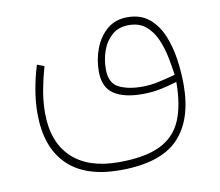

<svg xmlns="http://www.w3.org/2000/svg" viewBox="-65 -400 793 692"><g transform="rotate(-10 331.5 -53.5)"><path d="M321.8 215.8Q193.8 215.8 128.4 150.6Q63 85.4 63 -37.1Q63 -78.6 70.6 -123Q78.1 -167.5 91.8 -210.9L117.7 -201.2Q106 -160.6 98.1 -118.2Q90.3 -75.7 90.3 -34.2Q90.3 71.8 150.1 129.2Q210 186.5 321.8 186.5Q417.5 186.5 472.9 159.9Q528.3 133.3 552 78.1Q575.7 22.9 575.7 -62.5Q545.4 -53.2 514.9 -46.9Q484.4 -40.5 447.3 -40.5Q380.9 -40.5 344 -65.2Q307.1 -89.8 307.1 -147.9Q307.1 -191.9 322.5 -231.9Q337.9 -272 367.9 -297.4Q397.9 -322.8 441.9 -322.8Q490.2 -322.8 521.2 -297.1Q552.2 -271.5 569.3 -230.2Q586.4 -189 593.3 -141.1Q600.1 -93.3 600.1 -48.8Q600.1 81.1 534.7 148.4Q469.2 215.8 321.8 215.8ZM450.7 -66.9Q483.4 -66.9 514.6 -74Q545.9 -81.1 574.2 -88.9Q570.3 -119.1 563.2 -154.5Q556.2 -189.9 542.2 -221.7Q528.3 -253.4 504.2 -273.7Q480 -293.9 441.9 -293.9Q405.3 -293.9 381.1 -273.2Q356.9 -252.4 345.2 -220Q333.5 -187.5 333.5 -151.4Q333.5 -100.6 366.9 -83.7Q400.4 -66.9 450.7 -66.9Z"/></g></svg>

Font: Vazirmatn RD FD Thin
Style: Regular
Weight: 100
Designer: Saber Rastikerdar
Foundry: Saber Rastikerdar
Version: Version 33.003